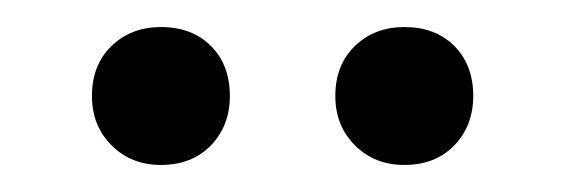

<svg xmlns="http://www.w3.org/2000/svg" viewBox="-20 -692 418 142"><path d="M228 -621Q228 -644 242.5 -658Q257 -672 279 -672Q302 -672 316 -658Q330 -644 330 -621Q330 -599 316 -584.5Q302 -570 279 -570Q257 -570 242.5 -584.5Q228 -599 228 -621ZM48 -621Q48 -644 62.5 -658Q77 -672 99 -672Q122 -672 136 -658Q150 -644 150 -621Q150 -599 136 -584.5Q122 -570 99 -570Q77 -570 62.5 -584.5Q48 -599 48 -621Z"/></svg>

Font: Space Grotesk Frontify Light
Style: Regular
Weight: 300
Designer: Florian Karsten
Version: Version 2.000